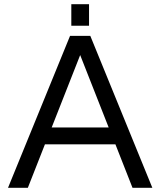

<svg xmlns="http://www.w3.org/2000/svg" viewBox="-20 -890 760 910"><path d="M527 -206H193L112 0H18L312 -720H408L702 0H608ZM495 -286 360 -629 225 -286ZM318 -870H402V-768H318Z"/></svg>

Font: Aspekta 400
Style: Regular
Weight: 400
Designer: Ivo Dolenc
Version: Version 2.000